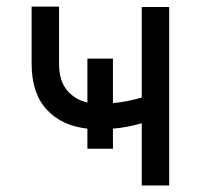

<svg xmlns="http://www.w3.org/2000/svg" viewBox="-20 -567 614 587"><path d="M325.3 -387.8V-251.8Q348.7 -253.9 370.6 -258.3Q392.4 -262.8 413.4 -268.8V-545.5H497.2V0H413.4V-190.3Q392.8 -184.3 371.1 -180Q349.4 -175.8 325.3 -173.7V-112.2H247.2V-173.7Q169 -182.2 122.9 -231.9Q76.7 -281.6 76.7 -372.2V-546.9H160.5V-372.2Q160.5 -320.3 184.8 -291.2Q209.2 -262.1 247.2 -253.6V-387.8Z"/></svg>

Font: Inter UI
Style: Regular
Weight: 400
Designer: Rasmus Andersson
Foundry: rsms
Version: 3.2;8d6f07862